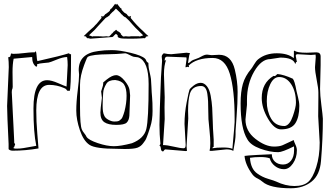

<svg xmlns="http://www.w3.org/2000/svg" viewBox="-20 -790 1773 1027"><path d="M39 -504 51 -502Q75 -502 108 -506Q141 -510 155 -510H166L168 -513L171 -516Q175 -509 176 -490Q177 -471 180 -463Q309 -492 348 -505Q351 -504 352.5 -501.5Q354 -499 355 -499Q355 -500 357 -500Q359 -500 360 -501Q360 -304 352 -304L339 -305Q338 -306 337.5 -307.5Q337 -309 336 -310Q332 -316 323 -319Q284 -336 243 -336Q174 -336 174 -199Q174 -140 179.5 -75.5Q185 -11 186 4Q116 16 48 16Q34 16 26 8V-20Q18 -182 18 -223L27 -431Q27 -460 24 -484Q32 -484 34 -487Q36 -490 37 -495.5Q38 -501 39 -504ZM336 -327 342 -442Q342 -464 339 -485Q317 -485 283 -471Q249 -457 240.5 -455.5Q232 -454 211 -452.5Q190 -451 178 -446V-444L179 -440Q179 -435 174 -433Q152 -447 152 -485L53 -476Q47 -447 47 -405L48 -325L46 -312V-316Q43 -308 43 -297L49 -176Q50 -153 52 -118Q56 -46 56 -36V-27L61 -18L54 1Q52 1 50 -3V-1Q50 5 69 5Q88 5 106 2Q127 -1 174 -10Q159 -81 159 -210Q159 -361 232 -361Q255 -361 290.5 -345.5Q326 -330 336 -327Z M552 -719Q552 -721 558 -724Q559 -724 567 -732Q570 -743 577 -745L596 -770L601 -764L606 -770L625 -746H629V-742Q631 -740 631 -737L644 -723L659 -714L658 -713L662 -710H660L664 -707L670 -701L680 -705L679 -694Q710 -655 748 -621L761 -608L774 -597L761 -594Q761 -593 759 -591L760 -590L754 -585L750 -586L738 -585Q712 -583 672.5 -583Q633 -583 622.5 -586Q612 -589 610.5 -592Q609 -595 609 -602L600 -609L591 -601Q585 -593 581 -592L463 -583L452 -586L450 -585Q448 -585 444.5 -588Q441 -591 441 -593L439 -595L428 -597L453 -621Q459 -627 468.5 -635Q478 -643 481 -646L490 -656Q497 -662 503 -670L523 -694L522 -705L531 -701L532 -702Q533 -704 536 -706V-705L543 -714L547 -716Q547 -718 552 -719ZM456 -601 468 -597 476 -594V-596H493Q526 -596 527 -595H535Q542 -595 549 -596H551Q552 -595 562 -595H564L575 -606L582 -616V-608Q585 -621 592 -623L601 -631L609 -623Q612 -623 620 -617L628 -608L626 -606L628 -604L629 -605Q629 -604 630 -603L638 -595H640Q650 -595 651 -596H653Q660 -595 665 -595H674Q675 -596 686 -596H726V-594L746 -601L705 -641Q697 -649 688 -659.5Q679 -670 671 -679L650 -699V-697L636 -707L637 -708L634 -711Q631 -711 622 -723L600 -744L588 -731Q580 -725 576.5 -720.5Q573 -716 570 -714L565 -707L551 -697V-698L544 -693L531 -679Q518 -666 506 -652Q488 -630 464 -609ZM403 -391 401 -415Q401 -504 506 -517Q539 -522 578.5 -522Q618 -522 678.5 -507.5Q739 -493 756 -476Q759 -474 762.5 -465Q766 -456 771 -456Q774 -454 774 -450V-444Q774 -430 780 -405Q786 -380 787.5 -367.5Q789 -355 790 -325.5Q791 -296 793.5 -270Q796 -244 796 -196.5Q796 -149 784 -112Q783 -109 778.5 -94.5Q774 -80 772 -75Q770 -70 765.5 -57.5Q761 -45 756.5 -38.5Q752 -32 746 -24Q734 -7 715 0Q696 7 647 7Q647 7 605 6Q491 6 459 -15Q427 -36 407.5 -93Q388 -150 388 -198Q388 -246 395.5 -304.5Q403 -363 403 -391ZM775 -340Q775 -461 722 -482Q718 -484 709.5 -484.5Q701 -485 694.5 -486.5Q688 -488 672 -496.5Q656 -505 650 -505Q644 -505 627 -503Q610 -501 565 -500Q470 -499 450 -486Q445 -482 438.5 -464Q432 -446 430 -442Q408 -383 408 -337V-217Q408 -119 418 -97Q421 -89 430 -78Q439 -67 443 -58Q454 -41 503 -24.5Q552 -8 589 -8Q626 -8 686 -24Q750 -49 762.5 -99.5Q775 -150 775 -340ZM525 -267 521 -301Q522 -306 527 -320Q532 -334 532 -343V-349Q536 -352 550 -364Q580 -388 601 -388Q622 -388 646 -359Q670 -330 673 -308.5Q676 -287 676 -280L672 -171Q670 -146 657.5 -134Q645 -122 602 -122Q559 -122 538 -136.5Q517 -151 517 -188Q517 -203 525 -267ZM646 -195Q657 -238 657 -277.5Q657 -317 644 -337.5Q631 -358 596 -362Q561 -362 549 -342Q533 -316 532 -294Q529 -259 529 -223.5Q529 -188 537 -173Q542 -159 559.5 -149.5Q577 -140 590.5 -140Q604 -140 610.5 -141.5Q617 -143 622 -147.5Q627 -152 630 -155Q633 -158 636.5 -167Q640 -176 641 -179Q642 -182 646 -195Z M987 -156 978 -9Q978 1 980 17Q979 18 973 18L864 9Q860 10 857 15Q854 20 852 20Q842 20 840.5 5Q839 -10 833 -11Q833 -13 835.5 -15.5Q838 -18 838 -22Q833 -71 833 -122Q833 -173 841 -376L847 -465Q845 -479 845 -487.5Q845 -496 856 -505Q878 -500 896 -500L977 -508Q982 -508 996 -506Q992 -497 989.5 -478Q987 -459 986 -456V-453Q993 -453 1005 -465Q1011 -469 1024.5 -473.5Q1038 -478 1043 -480.5Q1048 -483 1054.5 -486.5Q1061 -490 1065 -492Q1077 -498 1087 -498L1112 -495L1152 -497Q1217 -497 1236 -418Q1251 -356 1251 -297.5Q1251 -239 1245.5 -168Q1240 -97 1240 -89V-71Q1240 -43 1228 17Q1214 9 1191 9L1114 17H1107Q1102 17 1101 16Q1105 3 1105 -24Q1105 -51 1100.5 -94Q1096 -137 1095 -152.5Q1094 -168 1094 -198Q1094 -228 1093 -247.5Q1092 -267 1089 -288Q1083 -330 1056 -330Q1009 -330 996 -290Q986 -256 986 -197ZM1223 6Q1235 -126 1235 -137V-155Q1235 -312 1209 -396Q1183 -480 1118 -480Q1030 -480 989 -439L991 -433Q990 -432 990 -431Q984 -431 984 -433L974 -430Q973 -430 972 -431L978 -474L977 -483L874 -487Q861 -487 861 -468Q862 -467 862 -465Q862 -463 863 -462Q864 -463 864.5 -466.5Q865 -470 869 -470Q857 -441 857 -392L861 -269L860 -216L861 -153L852 -14Q874 -14 909.5 -5.5Q945 3 963 3Q973 3 973 -14Q973 -17 973 -18L967 -127Q967 -184 978.5 -243Q990 -302 993.5 -310Q997 -318 1016 -332.5Q1035 -347 1053.5 -347Q1072 -347 1086.5 -329Q1101 -311 1107 -277.5Q1113 -244 1115 -213.5Q1117 -183 1118 -140Q1119 -97 1121 -75.5Q1123 -54 1123 -43V-6Q1123 -4 1119.5 -2.5Q1116 -1 1116 3Q1139 -1 1173.5 -1Q1208 -1 1223 6Z M1695 -442 1692 -314Q1692 -282 1699 -228Q1706 -174 1707 -155Q1707 -49 1697 71Q1691 146 1646.5 181.5Q1602 217 1536 217Q1424 217 1384 182Q1372 172 1360 166Q1342 158 1331 144Q1292 92 1288 44Q1297 42 1359 38.5Q1421 35 1434 35Q1434 60 1451 75Q1468 90 1494 90Q1520 90 1536.5 69.5Q1553 49 1553 14V3Q1553 -6 1552 -7Q1490 24 1468 24Q1423 24 1371.5 5Q1320 -14 1303 -45Q1267 -103 1267 -237Q1267 -299 1279 -341Q1291 -383 1324 -422Q1327 -425 1338.5 -444.5Q1350 -464 1361 -473Q1401 -505 1460.5 -505Q1520 -505 1551 -479Q1552 -481 1552 -496V-517L1556 -519Q1567 -508 1621 -508L1672 -510Q1695 -510 1695 -488ZM1301 -229 1293 -151Q1293 -89 1346 -47.5Q1399 -6 1446 -6Q1475 -6 1492 -13.5Q1509 -21 1525.5 -29Q1542 -37 1551 -41Q1552 -34 1560 -17Q1568 0 1568 14Q1568 54 1547 84.5Q1526 115 1499 115Q1472 115 1450.5 98Q1429 81 1423 57Q1405 50 1373.5 50Q1342 50 1317 54Q1321 114 1356 138Q1382 157 1414 166.5Q1446 176 1457 181Q1507 205 1555 205Q1603 205 1628 183.5Q1653 162 1671.5 104Q1690 46 1690 -28L1682 -168L1683 -269V-296Q1683 -317 1674 -362.5Q1665 -408 1665 -431L1669 -485Q1669 -487 1668.5 -491Q1668 -495 1668 -498Q1652 -496 1643 -496L1572 -500Q1562 -500 1562 -491L1568 -459Q1563 -459 1562 -454Q1561 -449 1559 -448Q1549 -482 1479 -482L1426 -474Q1378 -474 1339.5 -407.5Q1301 -341 1301 -255ZM1451 -383 1464 -394Q1498 -391 1546 -369Q1556 -359 1566 -303Q1570 -285 1574 -270Q1581 -244 1581 -223Q1581 -164 1560 -131Q1539 -98 1483 -98Q1447 -98 1413.5 -155Q1380 -212 1380 -266Q1380 -346 1443 -384ZM1501 -116H1504Q1530 -121 1546.5 -169Q1563 -217 1563 -240Q1563 -301 1537.5 -339.5Q1512 -378 1473 -378Q1444 -378 1425.5 -339.5Q1407 -301 1407 -248.5Q1407 -196 1430 -156Q1453 -116 1501 -116Z"/></svg>

Font: Londrina Sketch
Style: Regular
Weight: 400
Designer: Marcelo Magalhaes
Foundry: Marcelo Magalhaes
Version: Version 1.001 2011